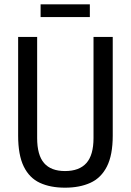

<svg xmlns="http://www.w3.org/2000/svg" viewBox="-20 -857 605 889"><path d="M168 -778V-837H396V-778ZM281 12Q213 12 164.5 -10.5Q116 -33 90 -86Q64 -139 64 -229V-686H152V-218Q152 -139 184 -102Q216 -65 281 -65Q347 -65 380 -102Q413 -139 413 -218V-686H502V-229Q502 -139 475 -86Q448 -33 398.5 -10.5Q349 12 281 12Z"/></svg>

Font: Archivo Condensed
Style: Regular
Weight: 400
Width: 3
Designer: Hector Gatti
Foundry: Omnibus-Type
Version: Version 2.001; ttfautohint (v1.8.3)